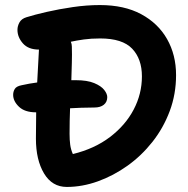

<svg xmlns="http://www.w3.org/2000/svg" viewBox="-20 -729 745 759"><path d="M244 10Q186 10 154 -43.5Q122 -97 122 -181Q122 -235 123 -285H122Q78 -285 55 -307Q32 -329 32 -354Q32 -367 38.5 -377.5Q45 -388 65 -392Q96 -399 127 -403Q130 -468 134 -533Q92 -533 70.5 -557.5Q49 -582 49 -611Q49 -626 57 -640.5Q65 -655 85 -661Q117 -671 165 -682Q213 -693 268 -701Q323 -709 375 -709Q471 -709 538 -673Q605 -637 640.5 -574.5Q676 -512 676 -432Q676 -357 651 -290Q626 -223 582.5 -168Q539 -113 483.5 -73.5Q428 -34 366.5 -12Q305 10 244 10ZM255 -200Q255 -176 257.5 -157Q260 -138 268 -120Q354 -141 415 -187.5Q476 -234 508.5 -296Q541 -358 541 -427Q541 -496 502.5 -536.5Q464 -577 376 -577Q340 -577 311.5 -573Q283 -569 260 -564Q264 -555 264 -545Q265 -514 264 -481Q263 -448 262 -412Q270 -412 280 -412Q325 -412 352.5 -400.5Q380 -389 392 -373.5Q404 -358 404 -345Q404 -326 390.5 -315Q377 -304 353 -304Q324 -304 300.5 -303Q277 -302 257 -301Q256 -277 255.5 -251.5Q255 -226 255 -200Z"/></svg>

Font: Shantell Sans Normal
Style: Regular
Weight: 600
Designer: Stephen Nixon, Anya Danilova, Shantell Martin
Foundry: Arrow Type
Version: Version 1.009;[a7da0bfa3]